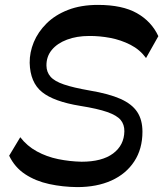

<svg xmlns="http://www.w3.org/2000/svg" viewBox="-20 -761 673 792"><path d="M298.7 10.8Q239 10.3 183.1 -1.8Q127.1 -13.9 83.9 -42.3Q40.7 -70.7 17.8 -118.8L63.6 -195Q91.4 -158.7 132.1 -136.5Q172.7 -114.3 220.2 -104.6Q267.8 -94.9 316.6 -93.9Q400.8 -93.9 446.4 -127.8Q492 -161.8 493 -219.4Q493.4 -247.2 477.7 -266.2Q461.9 -285.1 422.1 -299Q382.3 -312.9 311.3 -324.2Q201.9 -342 153.2 -381.4Q104.4 -420.9 102.4 -501.8Q102 -545 119.4 -587.2Q136.9 -629.4 172.2 -664.4Q207.4 -699.4 260.6 -720.1Q313.8 -740.8 384.2 -740.8Q484.4 -740.8 544.7 -706.7Q604.9 -672.7 633.2 -611.8L582.4 -521.6Q557.3 -556.1 518.4 -576.1Q479.4 -596.1 435.1 -604.6Q390.7 -613 347.6 -612.6Q296.7 -612.6 256.5 -597.5Q216.3 -582.4 193.7 -555.1Q171.1 -527.8 171.6 -490.1Q172 -463.6 188.4 -444.7Q204.8 -425.8 243.7 -412.6Q282.6 -399.3 349.9 -387.6Q429.2 -374.3 476.8 -353.2Q524.3 -332 545.9 -299.4Q567.6 -266.9 567.6 -217.7Q567.6 -146.7 533.8 -95.2Q500.1 -43.7 439.8 -16.4Q379.4 10.8 298.7 10.8Z"/></svg>

Font: Savate ExtraLight
Style: Italic
Weight: 200
Italic angle: -11°
Designer: Max Esnée
Foundry: Plomb Type
Version: Version 2.000